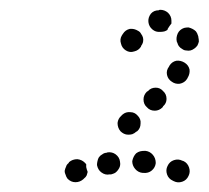

<svg xmlns="http://www.w3.org/2000/svg" viewBox="-20 -602 426 392"><path d="M352 -231Q361 -234 365 -243Q369 -251 366 -260Q363 -269 355 -273L352 -274Q344 -278 335 -275Q326 -272 322 -263Q318 -255 321 -246Q324 -237 333 -233L335 -232Q343 -228 352 -231ZM152 -238 150 -236Q143 -230 134 -230Q125 -230 118 -237Q115 -241 114 -245Q112 -249 112 -253Q113 -258 115 -262Q116 -266 120 -269L121 -271Q128 -277 138 -277Q147 -276 153 -270Q154 -269 155 -268Q155 -267 156 -267Q156 -264 156 -261Q157 -256 159 -251Q158 -247 157 -244Q155 -240 152 -238ZM215 -249Q219 -252 221 -255Q224 -259 225 -263Q226 -267 225 -272Q224 -281 216 -287Q209 -292 200 -291L197 -290Q193 -290 189 -287Q185 -285 182 -281Q180 -278 179 -273Q178 -269 178 -265Q180 -255 187 -250Q195 -244 204 -246H207Q211 -247 215 -249ZM290 -254Q297 -260 298 -269Q298 -279 292 -286Q286 -293 277 -294H275Q270 -294 266 -293Q262 -292 258 -289Q255 -286 253 -282Q251 -278 250 -273Q250 -264 256 -257Q262 -250 271 -249H273Q283 -248 290 -254ZM220 -351Q220 -341 226 -334Q229 -331 233 -329Q237 -327 242 -327Q246 -327 250 -328Q255 -330 258 -333L260 -334Q267 -340 267 -350Q268 -359 261 -366Q255 -373 246 -373Q237 -374 230 -368L228 -366Q221 -360 220 -351ZM273 -399Q273 -389 280 -383Q286 -376 296 -376Q305 -376 312 -383L313 -385Q320 -391 320 -400Q320 -410 313 -416Q307 -423 298 -423Q288 -423 282 -416L280 -415Q273 -408 273 -399ZM321 -449Q323 -440 331 -435Q338 -430 347 -431Q357 -433 362 -441L363 -443Q368 -451 367 -460Q365 -469 357 -474Q349 -479 340 -478Q331 -476 326 -468L325 -466Q319 -458 321 -449ZM272 -516Q273 -521 272 -525Q271 -529 268 -533Q266 -537 262 -539Q254 -544 245 -543Q236 -541 231 -533Q230 -531 229 -530Q224 -522 227 -513Q229 -504 237 -499Q245 -494 254 -497Q263 -499 268 -507Q268 -507 268 -508Q271 -512 272 -516ZM345 -508Q348 -504 352 -502Q356 -499 360 -499Q365 -498 369 -499Q373 -500 377 -503Q380 -505 383 -509Q385 -513 386 -517Q386 -522 385 -526Q385 -528 384 -530Q383 -534 380 -538Q377 -541 373 -543Q369 -545 365 -546Q360 -546 356 -545Q347 -542 343 -534Q339 -525 341 -517Q341 -516 342 -515Q343 -511 345 -508ZM307 -537Q298 -536 291 -542Q284 -548 283 -557Q282 -566 288 -574Q294 -581 304 -581Q305 -582 307 -582Q316 -582 323 -576Q330 -569 330 -560Q330 -558 330 -557Q330 -555 330 -554Q326 -549 323 -544Q322 -543 322 -541Q319 -539 316 -538Q312 -537 309 -537Q308 -537 307 -537Z"/></svg>

Font: FRB American Cursive Dotted Extrabold
Style: Bold Italic
Weight: 800
Italic angle: -25°
Version: Version 2.0;Modular Font Editor K font №1